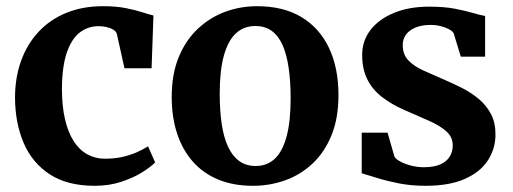

<svg xmlns="http://www.w3.org/2000/svg" viewBox="-20 -589 1658 620"><path d="M286 11Q197.5 11 140.8 -26Q84 -63 56.5 -127.2Q29 -191.5 28.5 -273Q28.5 -338 48 -392.2Q67.5 -446.5 104.5 -486.2Q141.5 -526 194.2 -547.5Q247 -569 313 -569Q354.5 -569 385.2 -563Q416 -557 438.2 -549.8Q460.5 -542.5 475.5 -539L469.5 -368.5H382L357.5 -478.5Q355.5 -487.5 345.8 -493.2Q336 -499 323.2 -501.8Q310.5 -504.5 298.5 -504.5Q264 -504.5 237.5 -484Q211 -463.5 195.8 -419.2Q180.5 -375 180 -302.5Q180 -246 190 -203.5Q200 -161 218.2 -132.8Q236.5 -104.5 262.2 -90.5Q288 -76.5 318.5 -76.5Q349.5 -76.5 375 -82.2Q400.5 -88 421.5 -97.2Q442.5 -106.5 458 -116.5L481 -64.5Q467 -50 438.5 -32.2Q410 -14.5 371 -1.8Q332 11 286 11Z M534.5 -276Q534.5 -349.5 557 -404.2Q579.5 -459 618.5 -495.8Q657.5 -532.5 706.8 -550.8Q756 -569 810 -569Q895 -569 953.5 -533.8Q1012 -498.5 1042.5 -434Q1073 -369.5 1073 -282Q1073 -207.5 1050.5 -152.2Q1028 -97 989.2 -60.8Q950.5 -24.5 901 -6.8Q851.5 11 797 11Q734 11 685.2 -9Q636.5 -29 603 -66.8Q569.5 -104.5 552 -157.5Q534.5 -210.5 534.5 -276ZM806 -53Q842.5 -53 867.5 -76.5Q892.5 -100 905.5 -148.5Q918.5 -197 918.5 -271.5Q918.5 -326 912.2 -369.2Q906 -412.5 892.8 -442.8Q879.5 -473 857.8 -489Q836 -505 804.5 -505Q767.5 -505 742 -481.5Q716.5 -458 703 -409.8Q689.5 -361.5 689.5 -286.5Q689.5 -231.5 696 -188.2Q702.5 -145 716.5 -115Q730.5 -85 752.5 -69Q774.5 -53 806 -53Z M1354.5 11Q1307.5 11 1267.2 3Q1227 -5 1196.2 -14.8Q1165.5 -24.5 1148 -29.5V-160.5H1231.5L1254 -82.5Q1259 -74.5 1273.8 -66.8Q1288.5 -59 1308.2 -54Q1328 -49 1348 -49Q1381 -49 1401.5 -58Q1422 -67 1432 -83Q1442 -99 1442 -119Q1442 -146 1422 -164.2Q1402 -182.5 1367 -198.2Q1332 -214 1286.5 -233.5Q1243 -252.5 1212.2 -276.8Q1181.5 -301 1165.5 -334Q1149.5 -367 1149.5 -411.5Q1149.5 -457 1176.2 -492Q1203 -527 1251.8 -547.2Q1300.5 -567.5 1366 -567.5Q1414.5 -567.5 1449.2 -560.8Q1484 -554 1507.8 -547Q1531.5 -540 1546.5 -537.5V-406H1468L1445 -481.5Q1441 -488.5 1430 -494.5Q1419 -500.5 1403.5 -504.5Q1388 -508.5 1370 -508.5Q1342.5 -508.5 1322.2 -500.2Q1302 -492 1291.2 -477.5Q1280.5 -463 1280.5 -443Q1280.5 -413 1298.8 -394Q1317 -375 1346.2 -361.8Q1375.5 -348.5 1408 -334.5Q1440 -321 1470.8 -305.5Q1501.5 -290 1526 -269.5Q1550.5 -249 1565.2 -221.2Q1580 -193.5 1580 -155Q1580 -108.5 1555.2 -70.8Q1530.5 -33 1480.5 -11Q1430.5 11 1354.5 11Z"/></svg>

Font: Merriweather 20pt
Style: Bold
Weight: 700
Version: Version 2.100